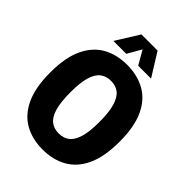

<svg xmlns="http://www.w3.org/2000/svg" viewBox="-268 -1079 1218 1218"><g transform="rotate(45 341.0 -470.0)"><path d="M341 10Q249 10 179 -29Q109 -68 69.5 -151.8Q30 -235.5 30 -370Q30 -505 69.5 -588.5Q109 -672 179 -711Q249 -750 341 -750Q433 -750 503.2 -711Q573.5 -672 612.8 -588.5Q652 -505 652 -370Q652 -235.5 612.8 -151.8Q573.5 -68 503.2 -29Q433 10 341 10ZM341 -134.5Q383 -134.5 412.2 -156.2Q441.5 -178 457.2 -228.8Q473 -279.5 473 -366.5Q473 -456.5 457.2 -508.8Q441.5 -561 412.2 -583.2Q383 -605.5 341 -605.5Q299.5 -605.5 270 -583.8Q240.5 -562 225 -511.2Q209.5 -460.5 209.5 -373.5Q209.5 -283.5 225 -231.2Q240.5 -179 270 -156.8Q299.5 -134.5 341 -134.5ZM172 -795 268.5 -950H413.5L510 -795H394.5L341 -888L287.5 -795Z"/></g></svg>

Font: Encode Sans Condensed Condensed ExtraBold
Style: Regular
Weight: 800
Width: 3
Designer: Multiple Designers
Foundry: Impallari Type
Version: Version 3.000; ttfautohint (v1.8.3) -l 8 -r 50 -G 200 -x 14 